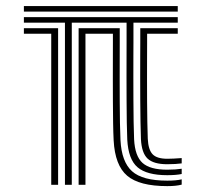

<svg xmlns="http://www.w3.org/2000/svg" viewBox="-20 -619 689 643"><path d="M197.5 0V-543.1H60V-561.6H575.3V-543.1H426.9V-474.6Q426.9 -459.1 426.7 -429.2Q426.6 -399.3 426.6 -361.7Q426.6 -324.1 426.8 -284.8Q427 -245.6 427.5 -210.8Q428.1 -176 429.1 -152.3Q432 -96 457.4 -73.3Q482.8 -50.7 540.1 -50.7Q555.1 -50.7 567.2 -51.6Q579.3 -52.5 588.5 -53.9V-36.3Q579.8 -34.4 566.9 -33.3Q554.1 -32.3 540.1 -32.3Q471.8 -32.3 440.8 -58.7Q409.7 -85.1 406.2 -151.5Q405.2 -174.9 404.6 -209.4Q404.1 -243.8 403.9 -282.8Q403.7 -321.7 403.7 -359.4Q403.7 -397 403.8 -427.4Q403.9 -457.9 403.9 -474.8V-543.1H220.4V0ZM151.6 0V-506.1H60V-524.6H174.6V0ZM540.1 4.3Q446.7 4.3 405.9 -30.5Q365 -65.2 360.6 -148.8Q359.3 -174.4 358.8 -208.1Q358.2 -241.9 358.1 -279.3Q357.9 -316.7 357.9 -353.5Q357.9 -390.3 358 -422Q358.1 -453.6 358.1 -475.5V-506.1H266.2V0H243.3V-524.6H381V-474.6Q381 -451.9 380.9 -420.1Q380.8 -388.3 380.8 -351.8Q380.8 -315.3 381 -278.4Q381.1 -241.5 381.7 -208.2Q382.4 -174.9 383.5 -149.8Q387.2 -76.9 422.2 -45.5Q457.1 -14 540.1 -14Q569.6 -14 588.5 -18.4V-0.7Q570.2 4.3 540.1 4.3ZM540.1 -69Q494.2 -69 474.2 -87.9Q454.3 -106.8 452 -153.3Q451 -176.8 450.5 -211.1Q449.9 -245.4 449.7 -284.1Q449.5 -322.7 449.5 -360.1Q449.5 -397.5 449.6 -427.6Q449.8 -457.7 449.8 -474.2V-524.6H575.3V-506.1H472.7V-473.9Q472.7 -450.3 472.5 -418.4Q472.4 -386.5 472.4 -350.8Q472.4 -315.1 472.6 -279.1Q472.8 -243.1 473.4 -210.9Q473.9 -178.6 474.9 -154.3Q476.6 -117.5 491.1 -102.4Q505.6 -87.3 540.1 -87.3Q549.4 -87.3 561.8 -87.9Q574.2 -88.5 588.5 -89.6V-71.8Q579.4 -70.5 567.1 -69.8Q554.8 -69 540.1 -69ZM60 -580.1V-598.6H575.3V-580.1Z"/></svg>

Font: Big Shoulders Inline Text Thin
Style: Regular
Weight: 100
Designer: Patric King
Foundry: XO Type Co
Version: Version 2.002